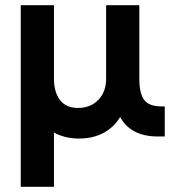

<svg xmlns="http://www.w3.org/2000/svg" viewBox="-20 -520 675 740"><path d="M60 -500H188V-217Q188 -164 211.5 -134Q235 -104 281 -104Q329 -104 359 -135Q389 -166 389 -217V-500H517V-215Q517 -161 535.5 -135.5Q554 -110 601 -110H615V6H588Q484 6 443 -69Q419 -29 378.5 -7.5Q338 14 284 14Q231 14 188 -9V200H60Z"/></svg>

Font: NT Somic Bold
Style: Regular
Weight: 700
Designer: Ravid Balaliev — lead type designer, mastering
Michael Voronin — secret advisor, marketing
Ivan Kovalenko — best boy
Foundry: NT Type
Version: Version 0.7